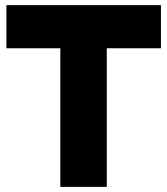

<svg xmlns="http://www.w3.org/2000/svg" viewBox="-20 -728 652 748"><path d="M215 0V-540H5V-708H607V-540H396V0Z"/></svg>

Font: Onest Black
Style: Regular
Weight: 900
Designer: Dmitri Voloshin, Andrey Kudryavtsev
Foundry: Dmitri Voloshin, Andrey Kudryavtsev
Version: Version 1.000;gftools[0.9.33]